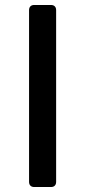

<svg xmlns="http://www.w3.org/2000/svg" viewBox="-20 -753 342 773"><path d="M185 0H118Q108 0 102.5 -5.5Q97 -11 97 -21V-712Q97 -722 102.5 -727.5Q108 -733 118 -733H185Q195 -733 200.5 -727.5Q206 -722 206 -712V-21Q206 -11 200.5 -5.5Q195 0 185 0Z"/></svg>

Font: Shippori Antique B1
Style: Regular
Weight: 400
Designer: FONTDASU
Foundry: FONTDASU / Google Inc. / but / Adobe
Version: Version 2.001